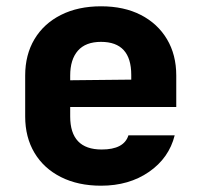

<svg xmlns="http://www.w3.org/2000/svg" viewBox="-20 -580 640 610"><path d="M301 10Q228 10 173.5 -17.5Q119 -45 89.5 -94.5Q60 -144 60 -210V-340Q60 -406 89.5 -455.5Q119 -505 173.5 -532.5Q228 -560 301 -560Q374 -560 427.5 -532.5Q481 -505 510.5 -455.5Q540 -406 540 -340V-240H203V-210Q203 -105 303 -105Q374 -105 388 -150H535Q517 -78 453.5 -34Q390 10 301 10ZM203 -340V-325L397 -327V-342Q397 -447 301 -447Q252 -447 227.5 -419Q203 -391 203 -340Z"/></svg>

Font: NKDuy Mono ExtraBold
Style: Regular
Weight: 800
Monospace: yes
Designer: NKDuy
Foundry: NKDuy
Version: Version 2.251; ttfautohint (v1.8.4.7-5d5b)